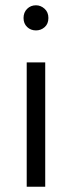

<svg xmlns="http://www.w3.org/2000/svg" viewBox="-20 -706 272 726"><path d="M81 0V-470H151V0ZM116 -591Q96 -591 82.5 -604Q69 -617 69 -638Q69 -659 82.5 -672.5Q96 -686 116 -686Q134 -686 148.5 -673Q163 -660 163 -638Q163 -616 149 -603.5Q135 -591 116 -591Z"/></svg>

Font: Mukta Mahee Light
Style: Regular
Weight: 300
Designer: Shuchita Grover, Noopur Datye, Girish Dalvi, Yashodeep Gholap
Foundry: Ek Type
Version: Version 2.538;PS 1.000;hotconv 16.6.51;makeotf.lib2.5.65220;